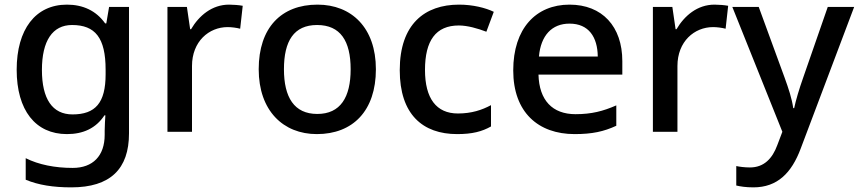

<svg xmlns="http://www.w3.org/2000/svg" viewBox="-20 -569 3708 829"><path d="M269 -549C133 -549 52 -442 52 -268C52 -93 133 10 269 10C339 10 394 -15 431 -71H435C434 -57 432 -22 432 -5V13C432 104 381 156 294 156C217 156 147 142 91 114V207C146 230 210 240 288 240C456 240 537 161 537 7V-539H451L439 -468H434C395 -523 338 -549 269 -549ZM291 -461C391 -461 436 -406 436 -268V-248C436 -125 392 -75 293 -75C206 -75 161 -142 161 -267C161 -393 207 -461 291 -461Z M969 -549C895 -549 839 -501 805 -443H801L787 -539H703V0H809V-284C809 -390 882 -452 963 -452C980 -452 1002 -449 1017 -445L1028 -544C1012 -547 988 -549 969 -549Z M1603 -270C1603 -449 1498 -549 1351 -549C1194 -549 1097 -449 1097 -270C1097 -91 1203 10 1348 10C1504 10 1603 -91 1603 -270ZM1206 -270C1206 -392 1249 -461 1349 -461C1450 -461 1494 -392 1494 -270C1494 -149 1450 -77 1350 -77C1250 -77 1206 -149 1206 -270Z M1954 10C2019 10 2061 -1 2100 -23V-115C2061 -94 2016 -79 1957 -79C1864 -79 1815 -144 1815 -267C1815 -394 1862 -459 1961 -459C1999 -459 2043 -446 2080 -432L2112 -518C2077 -535 2022 -549 1962 -549C1814 -549 1706 -465 1706 -266C1706 -75 1805 10 1954 10Z M2439 -549C2294 -549 2196 -446 2196 -265C2196 -84 2304 10 2461 10C2537 10 2587 -1 2641 -26V-114C2584 -89 2534 -76 2465 -76C2365 -76 2308 -136 2305 -247H2667V-305C2667 -455 2580 -549 2439 -549ZM2439 -467C2522 -467 2560 -409 2561 -325H2307C2315 -416 2363 -467 2439 -467Z M3065 -549C2991 -549 2935 -501 2901 -443H2897L2883 -539H2799V0H2905V-284C2905 -390 2978 -452 3059 -452C3076 -452 3098 -449 3113 -445L3124 -544C3108 -547 3084 -549 3065 -549Z M3142 -539 3358 0 3336 58C3315 115 3279 154 3218 154C3195 154 3173 151 3159 148V232C3176 236 3200 240 3233 240C3337 240 3398 177 3437 73L3668 -539H3554L3448 -234C3431 -186 3416 -136 3409 -102H3405C3399 -144 3385 -186 3368 -233L3256 -539Z"/></svg>

Font: Noto Sans Bamum Medium
Style: Regular
Weight: 500
Designer: Monotype Design Team
Foundry: Monotype Imaging Inc.
Version: Version 2.002